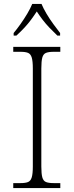

<svg xmlns="http://www.w3.org/2000/svg" viewBox="-20 -951 374 971"><path d="M47 0V-25H84Q109 -25 122 -30.5Q135 -36 140.5 -54Q146 -72 146 -109V-605Q146 -642 140.5 -660Q135 -678 122 -683.5Q109 -689 84 -689H47V-714H285V-689H251Q226 -689 212.5 -683.5Q199 -678 194 -660Q189 -642 189 -605V-109Q189 -72 194 -54Q199 -36 212.5 -30.5Q226 -25 251 -25H285V0ZM49 -784Q65 -803 83.5 -829Q102 -855 118 -882Q134 -909 143 -931H190Q199 -909 215 -882Q231 -855 250 -829Q269 -803 284 -784V-771H270Q247 -793 229 -812Q211 -831 196 -850.5Q181 -870 166 -893Q151 -870 136.5 -850.5Q122 -831 104.5 -812Q87 -793 63 -771H49Z"/></svg>

Font: Noto Serif Hentaigana ExtraLight
Style: Regular
Weight: 200
Designer: Kazuhiro Yamada
Foundry: nipponia
Version: Version 1.000